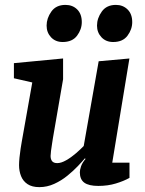

<svg xmlns="http://www.w3.org/2000/svg" viewBox="-20 -746 587 777"><path d="M139.3 11.3Q109.7 11.3 91.5 -0.8Q73.3 -12.9 65.2 -33.3Q57.1 -53.7 57.1 -77.8Q57.1 -89.6 58.8 -107.9Q60.6 -126.2 63.4 -144.3Q66.2 -162.5 68 -172.3L110.6 -412.3L36.3 -429.3V-490.4L235.3 -509.4V-425.3L194.2 -187.3Q193.2 -179 190.6 -164Q188 -149 186.4 -135.2Q184.7 -121.4 184.7 -114.8Q184.7 -101.4 190.9 -93.7Q197.2 -85.9 211.7 -85.9Q227.7 -85.9 248.1 -97.6Q268.4 -109.2 287.5 -125.8Q306.6 -142.4 318.8 -155.2L379.3 -498.1L503.7 -509.3L434.3 -87.7H504V-26.2Q481.3 -13.3 448.9 -3.5Q416.6 6.4 377.7 6.4Q339.5 6.4 321.3 -6.7Q303.1 -19.8 303.1 -48.9Q303.1 -58.4 307.9 -72.7Q312.7 -87 326.3 -103L323.3 -105Q313.5 -93.2 295.2 -73.9Q276.9 -54.6 252.8 -35Q228.7 -15.3 199.7 -2Q170.6 11.3 139.3 11.3ZM437.8 -576Q408.7 -576 390.7 -595.2Q372.6 -614.5 372.6 -642.3Q372.6 -672.2 391.9 -699.2Q411.2 -726.2 449.1 -726.2Q477.5 -726.2 496.3 -707.7Q515.1 -689.2 515.1 -656.6Q515.1 -627.2 496 -601.6Q477 -576 437.8 -576ZM233.5 -576Q204.5 -576 186.5 -595.2Q168.6 -614.5 168.6 -642.3Q168.6 -672.2 187.8 -699.2Q207 -726.2 244.9 -726.2Q273.9 -726.2 292.5 -707.7Q311 -689.2 311 -656.6Q311 -627.2 291.9 -601.6Q272.7 -576 233.5 -576Z"/></svg>

Font: Faustina Light
Style: Italic
Weight: 300
Italic angle: -8°
Designer: Alfonso Garcia
Foundry: http://www.omnibus-type.com
Version: Version 1.200